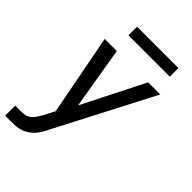

<svg xmlns="http://www.w3.org/2000/svg" viewBox="-266 -812 1132 1132"><g transform="rotate(45 300.0 -245.5)"><path d="M3 215V131H53Q70 131 87 127Q104 123 118 111Q132 99 141.5 83.5Q151 68 160 53L195 -14L98 -520H199L264 -132L460 -520H561L244 91Q235 110 224.5 127.5Q214 145 200 160.5Q186 176 168 187.5Q150 199 131 205.5Q112 212 92 213.5Q72 215 53 215ZM182 -634V-706H527V-634Z"/></g></svg>

Font: Iosevka SS04 Md Ex Obl
Style: Regular
Weight: 500
Width: 7
Italic angle: -9°
Monospace: yes
Designer: Belleve Invis
Foundry: Belleve Invis
Version: Version 19.0.0; ttfautohint (v1.8.4)